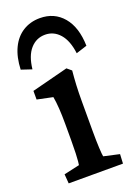

<svg xmlns="http://www.w3.org/2000/svg" viewBox="-130 -703 532 756"><g transform="rotate(-20 135.5 -325.0)"><path d="M22.5 0 19.5 -39.1 85 -53.7Q85.9 -57.6 86.9 -68.8Q87.9 -80.1 88.9 -101.1Q89.8 -122.1 89.8 -155.3V-224.6Q89.8 -259.8 87.9 -289.6Q85.9 -319.3 82 -339.8L16.6 -353.5V-389.6L168.9 -428.7L187.5 -413.1Q184.6 -382.8 183.1 -353Q181.6 -323.2 181.6 -284.2V-161.1Q181.6 -120.1 183.1 -90.8Q184.6 -61.5 186.5 -53.7L252 -39.1L250 0ZM42 -470.7 -2 -485.4Q0 -537.1 17.6 -574.2Q35.2 -611.3 66.4 -630.9Q97.7 -650.4 137.7 -650.4Q198.2 -650.4 234.9 -606.9Q271.5 -563.5 273.4 -485.4L227.5 -470.7Q220.7 -525.4 195.8 -553.7Q170.9 -582 134.8 -582Q97.7 -582 72.8 -553.7Q47.9 -525.4 42 -470.7Z"/></g></svg>

Font: Crimson Pro Medium
Style: Regular
Weight: 500
Designer: Jacques Le Bailly
Foundry: Baron von Fonthausen
Version: Version 1.003